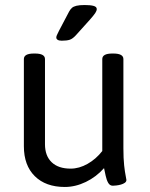

<svg xmlns="http://www.w3.org/2000/svg" viewBox="-20 -738 597 764"><path d="M238 6Q162 6 118.5 -37Q75 -80 75 -156V-503Q75 -525 115 -525H119Q159 -525 159 -503V-164Q159 -118 185.5 -92.5Q212 -67 261 -67Q295 -67 328.5 -86Q362 -105 387 -137V-503Q387 -525 427 -525H431Q471 -525 471 -503V-148Q471 -107 474 -80Q477 -53 480 -39Q483 -25 483 -22Q483 -15 476.5 -10.5Q470 -6 461 -3.5Q452 -1 443 0Q434 1 429 1Q417 1 410.5 -10.5Q404 -22 400.5 -38.5Q397 -55 394 -69Q363 -34 321.5 -14Q280 6 238 6ZM226 -576Q215 -576 209.5 -579.5Q204 -583 204 -589Q204 -594 207.5 -600.5Q211 -607 215 -616L255 -692Q260 -701 266 -706.5Q272 -712 284 -715Q296 -718 317 -718Q340 -718 352.5 -714.5Q365 -711 365 -702Q365 -695 359 -686Q353 -677 338 -660L284 -600Q270 -584 258 -580Q246 -576 226 -576Z"/></svg>

Font: Asap
Style: Regular
Weight: 400
Designer: Pablo Cosgaya
Foundry: Omnibus-Type
Version: Version 3.001